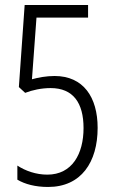

<svg xmlns="http://www.w3.org/2000/svg" viewBox="-20 -734 452 763"><path d="M197 -432C164 -432 132 -426 107 -419L125 -664H330V-714H78L55 -388L80 -365C108 -376 145 -384 181 -384C271 -384 312 -325 312 -225C312 -123 267 -40 168 -40C123 -40 81 -55 49 -76V-20C79 -2 121 9 171 9C303 9 368 -90 368 -226C368 -348 311 -432 197 -432Z"/></svg>

Font: Noto Sans Myanmar UI ExtraCondensed Light
Style: Regular
Weight: 300
Width: 2
Designer: Monotype Design Team
Foundry: Monotype Imaging Inc.
Version: Version 2.103